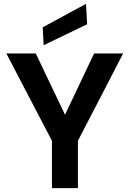

<svg xmlns="http://www.w3.org/2000/svg" viewBox="-20 -978 674 998"><path d="M250 0V-246L13 -700H166L334 -348H302L469 -700H620L385 -246V0ZM207 -743 202 -836 427 -958 433 -852Z"/></svg>

Font: DM Sans 20pt
Style: Bold
Weight: 700
Version: Version 4.004;gftools[0.9.30]